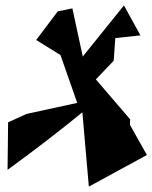

<svg xmlns="http://www.w3.org/2000/svg" viewBox="-20 -619 564 711"><path d="M297 -361 248 -588 194 -577 114 -471 204 -415 266 -238 78 -197 10 -166 8 10C108 -63 198 -132 285 -203L309 72L524 -45L461 -157L462 -177L335 -325L401 -394L407 -478L500 -488L439 -599L253 -368Z"/></svg>

Font: Asimov Silicon
Style: Regular
Weight: 400
Designer: Google
Version: Version 2.000980; 2014